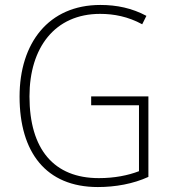

<svg xmlns="http://www.w3.org/2000/svg" viewBox="-20 -745 690 775"><path d="M348 -356V-320H541V-54C497 -37 442 -26 379 -26C198 -26 99 -142 99 -356C99 -552 201 -689 384 -689C440 -689 497 -678 554 -647L571 -681C513 -712 452 -725 385 -725C176 -725 59 -571 59 -355C59 -131 165 10 375 10C446 10 518 -3 579 -31V-356Z"/></svg>

Font: Noto Sans Malayalam SemiCondensed ExtraLight
Style: Regular
Weight: 200
Width: 4
Designer: Jelle Bosma - Monotype Design Team
Foundry: Monotype Imaging Inc.
Version: Version 2.104